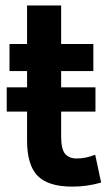

<svg xmlns="http://www.w3.org/2000/svg" viewBox="-20 -675 401 710"><path d="M206.1 -262.2V-170.9Q206.1 -123 220.9 -106Q235.8 -88.9 263.2 -88.9Q297.9 -88.9 332 -103L354 0Q303.2 15.1 247.1 15.1Q158.2 15.1 119.1 -24.9Q80.1 -64.9 80.1 -154.8V-262.2H4.9V-352.1H80.1V-412.1H15.1V-512.2H80.1V-654.8H206.1V-512.2H325.2V-412.1H206.1V-352.1H333V-262.2Z"/></svg>

Font: Clear Sans
Style: Bold
Weight: 700
Foundry: Intel Corporation
Version: Version 1.00